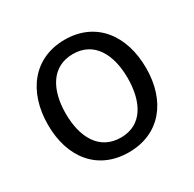

<svg xmlns="http://www.w3.org/2000/svg" viewBox="-127 -672 821 814"><g transform="rotate(-30 283.5 -265.0)"><path d="M283 10C435 10 524 -103 524 -263C524 -425 436 -540 284 -540C134 -540 43 -426 43 -262C43 -102 131 10 283 10ZM285 -61C179 -61 132 -151 132 -266C132 -380 179 -470 284 -470C388 -470 435 -381 435 -266C435 -150 389 -61 285 -61Z"/></g></svg>

Font: Cheyenne Sans
Style: Regular
Weight: 400
Designer: The Public Sans project authors (U.S. Web Design System), Libre Franklin designed by Pablo Impallari and Rodrigo Fuenzal
Foundry: The Cheyenne Sans Project Authors
Version: Version 2.007